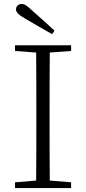

<svg xmlns="http://www.w3.org/2000/svg" viewBox="-20 -952 436 972"><path d="M256 -797C219 -830 183 -864 148 -894C118 -922 105 -932 90 -932C74 -932 61 -920 61 -905C61 -889 75 -876 114 -854C156 -829 200 -804 244 -779ZM56 -694 163 -686C164 -588 164 -489 164 -390V-333C164 -234 164 -135 163 -38L56 -29V0H340V-29L232 -38C231 -135 231 -234 231 -333V-390C231 -489 231 -589 232 -686L340 -694V-723H56Z"/></svg>

Font: Noto Serif TC ExtraLight
Style: Regular
Weight: 200
Designer: Ryoko NISHIZUKA 西塚涼子 (kana & ideographs); Frank Grießhammer (Latin, Greek & Cyrillic); Wenlong ZHANG 张文龙 (bopomofo); San
Foundry: Adobe
Version: Version 2.001;hotconv 1.1.0;makeotfexe 2.6.0